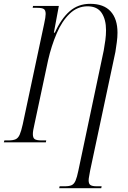

<svg xmlns="http://www.w3.org/2000/svg" viewBox="-40 -745 672 1005"><path d="M270 240 272 230H300Q323 230 335.5 224Q348 218 355.5 200.5Q363 183 370 149L503 -481Q508 -509 511.5 -535Q515 -561 515 -587Q515 -643 492 -677.5Q469 -712 418 -712Q365 -712 324.5 -673Q284 -634 256.5 -569.5Q229 -505 212 -431L140 -93Q136 -76 134 -64Q132 -52 132 -43Q132 -23 142 -16.5Q152 -10 178 -10H202L200 0H-20L-17 -10H4Q28 -10 41.5 -16Q55 -22 63 -40Q71 -58 79 -94L191 -620Q199 -656 199 -672Q199 -692 189 -698Q179 -704 156 -704H131L133 -714H268L242 -574H247Q280 -647 324.5 -686Q369 -725 432 -725Q503 -725 539 -685.5Q575 -646 575 -574Q575 -550 571.5 -524.5Q568 -499 564 -473L432 147Q429 166 426.5 178Q424 190 424 199Q424 218 434 224Q444 230 465 230H492L490 240Z"/></svg>

Font: Noto Serif Display ExtraCondensed Light
Style: Italic
Weight: 300
Width: 2
Italic angle: -12°
Designer: Monotype Design Team
Foundry: Monotype Imaging Inc.
Version: Version 2.009